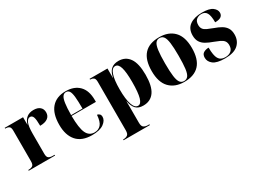

<svg xmlns="http://www.w3.org/2000/svg" viewBox="-39 -1207 2805 2092"><g transform="rotate(-30 1363.0 -160.5)"><path d="M13 0V-10H18Q49 -10 67.5 -22.5Q86 -35 86 -78V-462Q86 -502 69.5 -514Q53 -526 23 -526H20V-536H251V-443H253Q283 -548 388 -548Q440 -548 468 -523.5Q496 -499 496 -457Q496 -411 462 -386.5Q428 -362 366 -362Q366 -440 355 -470.5Q344 -501 317 -501Q287 -501 269.5 -460Q252 -419 252 -329V-76Q252 -34 270 -22Q288 -10 319 -10H344V0Z M807 10Q679 10 615 -62.5Q551 -135 551 -265Q551 -406 614 -478Q677 -550 793 -550Q900 -550 961 -488.5Q1022 -427 1022 -308V-284H716Q717 -131 747 -67Q777 -3 845 -3Q895 -3 925.5 -37.5Q956 -72 962 -157Q1004 -148 1004 -108Q1004 -62 954.5 -26Q905 10 807 10ZM859 -294Q859 -388 853.5 -441.5Q848 -495 833.5 -517.5Q819 -540 792 -540Q766 -540 749.5 -517.5Q733 -495 725 -441.5Q717 -388 716 -294Z M1074 229V219H1081Q1108 219 1128.5 205.5Q1149 192 1149 147V-463Q1149 -502 1131.5 -514Q1114 -526 1091 -526H1088V-536H1313V-418H1315Q1327 -485 1362 -516.5Q1397 -548 1456 -548Q1544 -548 1591.5 -480Q1639 -412 1639 -270Q1639 -127 1591 -58.5Q1543 10 1451 10Q1391 10 1359.5 -22Q1328 -54 1315 -122H1313Q1314 -89 1314 -55Q1314 -21 1314 13V147Q1314 192 1334.5 205.5Q1355 219 1382 219H1405V229ZM1400 -17Q1437 -17 1455 -79Q1473 -141 1473 -274Q1473 -399 1455 -458Q1437 -517 1398 -517Q1357 -517 1335.5 -453.5Q1314 -390 1314 -273Q1314 -148 1336.5 -82.5Q1359 -17 1400 -17Z M1967 10Q1850 10 1783 -59.5Q1716 -129 1716 -270Q1716 -550 1970 -550Q2088 -550 2155 -480.5Q2222 -411 2222 -270Q2222 -129 2157.5 -59.5Q2093 10 1967 10ZM1969 0Q2001 0 2020 -24.5Q2039 -49 2046.5 -108Q2054 -167 2054 -270Q2054 -373 2046 -432Q2038 -491 2019.5 -515.5Q2001 -540 1968 -540Q1937 -540 1918.5 -515.5Q1900 -491 1892 -432Q1884 -373 1884 -270Q1884 -167 1892 -108Q1900 -49 1918.5 -24.5Q1937 0 1969 0Z M2479 10Q2376 10 2332.5 -24Q2289 -58 2289 -106Q2289 -150 2317.5 -166Q2346 -182 2381 -182Q2381 -83 2405.5 -41.5Q2430 0 2488 0Q2534 0 2562 -23.5Q2590 -47 2590 -93Q2590 -127 2574.5 -147Q2559 -167 2530 -180.5Q2501 -194 2461 -209Q2409 -227 2372 -248.5Q2335 -270 2315.5 -302Q2296 -334 2296 -383Q2296 -468 2354 -508.5Q2412 -549 2508 -549Q2600 -549 2639.5 -519Q2679 -489 2679 -450Q2679 -419 2655.5 -402Q2632 -385 2581 -385Q2581 -469 2560.5 -504Q2540 -539 2494 -539Q2459 -539 2432.5 -518.5Q2406 -498 2406 -451Q2406 -420 2420 -400.5Q2434 -381 2463.5 -367.5Q2493 -354 2539 -337Q2586 -321 2622 -300Q2658 -279 2678 -247Q2698 -215 2698 -165Q2698 -86 2644.5 -38Q2591 10 2479 10Z"/></g></svg>

Font: Noto Serif Display SemiCondensed ExtraBold
Style: Regular
Weight: 800
Width: 4
Designer: Monotype Design Team
Foundry: Monotype Imaging Inc.
Version: Version 2.009